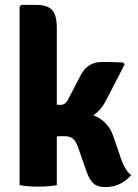

<svg xmlns="http://www.w3.org/2000/svg" viewBox="-20 -756 563 784"><path d="M443 -199 468 -126Q488 -60 516 -41Q472 8 411 8Q378 8 361 -7.5Q344 -23 331 -62L301 -148Q291 -179 278 -189.5Q265 -200 243 -200Q221 -200 212 -199V0Q179 6 136 6Q93 6 60 0V-729L67 -736H127Q174 -736 193 -715Q212 -694 212 -642V-328H228Q246 -328 256 -346L308 -446Q336 -503 396 -503Q425 -503 483 -501L489 -493L412 -344Q392 -306 361 -285Q421 -263 443 -199Z"/></svg>

Font: Signika
Style: Bold
Weight: 700
Designer: Anna Giedrys
Foundry: Anna Giedrys
Version: Version 1.001